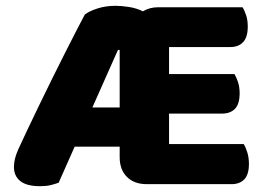

<svg xmlns="http://www.w3.org/2000/svg" viewBox="-20 -631 915 661"><path d="M485 3Q442 3 417 -22Q392 -47 392 -90V-126H237L182 -2Q168 3 153.5 6.5Q139 10 118 10Q72 10 50 -7.5Q28 -25 28 -56Q28 -70 31.5 -84.5Q35 -99 43 -117Q56 -145 74.5 -184.5Q93 -224 115 -269Q137 -314 160 -361Q183 -408 204.5 -450Q226 -492 243.5 -526.5Q261 -561 272 -581Q286 -592 314.5 -601.5Q343 -611 378 -611Q398 -611 424 -607Q450 -603 472 -592Q495 -606 524 -606H815Q822 -595 827.5 -578Q833 -561 833 -540Q833 -503 817 -486Q801 -469 773 -469H562V-376H787Q794 -365 799.5 -348Q805 -331 805 -310Q805 -273 789 -256.5Q773 -240 745 -240H562V-135H819Q826 -124 831.5 -106Q837 -88 837 -67Q837 -30 821 -13.5Q805 3 777 3ZM298 -261H392V-459H386Z"/></svg>

Font: Baloo Thambi 2 ExtraBold
Style: Regular
Weight: 800
Designer: Aadarsh Rajan and Ek Type
Foundry: Ek Type
Version: Version 1.640;hotconv 1.0.111;makeotfexe 2.5.65597; ttfautoh